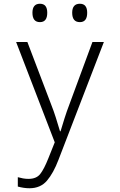

<svg xmlns="http://www.w3.org/2000/svg" viewBox="-20 -756 640 1024"><path d="M232 -688Q232 -736 193 -736Q153 -736 153 -688Q153 -638 193 -638Q232 -638 232 -688ZM445 -688Q445 -736 406 -736Q365 -736 365 -688Q365 -638 406 -638Q445 -638 445 -688ZM292 96 534 -532H473L353 -207Q335 -160 324 -124.5Q313 -89 303 -56H300Q288 -96 277.5 -129.5Q267 -163 252 -201L126 -532H66L272 3L238 88Q215 146 194.5 172Q174 198 132 198Q117 198 103 195.5Q89 193 75 189V239Q108 248 137 248Q196 248 230.5 207.5Q265 167 292 96Z"/></svg>

Font: Noto Sans Mono UI Light
Style: Regular
Weight: 300
Designer: Monotype Design team
Foundry: Monotype Imaging Inc.
Version: 1.000